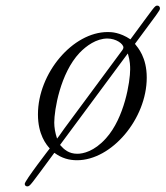

<svg xmlns="http://www.w3.org/2000/svg" viewBox="-20 -557 589 683"><path d="M68 97C68 102 71 106 77 106C87 106 88 102 173 -13H174C200 6 226 13 254 13C377 13 502 -134 502 -281C502 -353 471 -387 460 -401C541 -511 549 -519 549 -527C549 -533 545 -537 540 -537C530 -537 532 -536 444 -417C407 -442 376 -443 365 -443H363C239 -443 115 -297 115 -150C115 -78 145 -42 157 -29C157 -29 68 86 68 97ZM173 -121C173 -165 194 -296 263 -369C287 -394 323 -420 362 -420C393 -420 419 -401 419 -388C419 -382 413 -376 408 -369L209 -100C200 -88 192 -75 183 -64C176 -85 173 -104 173 -121ZM194 -41V-42L434 -366H435C443 -339 443 -321 443 -310C443 -267 423 -138 357 -65C315 -18 275 -10 255 -10C225 -10 208 -25 194 -41Z"/></svg>

Font: CMU Serif
Style: Italic
Weight: 500
Italic angle: -14.04°
Version: Version 0.7.0